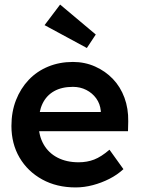

<svg xmlns="http://www.w3.org/2000/svg" viewBox="-20 -810 626 840"><path d="M30 -259Q30 -321 50 -372Q70 -423 105.5 -460.5Q141 -498 190.5 -518.5Q240 -539 299 -539Q351 -539 396 -519Q441 -499 474 -464.5Q507 -430 524.5 -382.5Q542 -335 541 -279L540 -236H113L90 -320H437L421 -303V-325Q418 -356 401 -379.5Q384 -403 357.5 -416.5Q331 -430 299 -430Q250 -430 216.5 -411Q183 -392 166 -356.5Q149 -321 149 -268Q149 -217 170.5 -179Q192 -141 231.5 -120.5Q271 -100 324 -100Q361 -100 392 -112Q423 -124 459 -155L520 -70Q493 -45 458.5 -27.5Q424 -10 386 0Q348 10 311 10Q228 10 164.5 -25Q101 -60 65.5 -120.5Q30 -181 30 -259ZM360 -600 175 -700 243 -790 399 -659Z"/></svg>

Font: Our Lexend Medium
Style: Regular
Weight: 500
Designer: Bonnie Shaver-Troup, Thomas Jockin
Foundry: Lexend
Version: Version 1.007